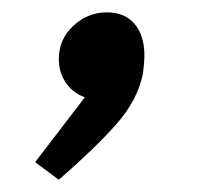

<svg xmlns="http://www.w3.org/2000/svg" viewBox="-20 -149 339 314"><path d="M118.8 10Q100 3.8 88.1 -13.1Q76.2 -30 76.2 -52.5Q76.2 -85 100 -106.9Q123.8 -128.8 155 -128.8Q183.8 -128.8 200 -110Q216.2 -91.2 216.2 -57.5Q216.2 -48.8 213.8 -28.8Q205 15 170 54.4Q135 93.8 76.2 145L37.5 116.2Z"/></svg>

Font: Cambay
Style: Bold Italic
Weight: 700
Italic angle: -11°
Designer: Pooja Saxena
Foundry: Pooja Saxena
Version: Version 1.006;PS 001.006;hotconv 1.0.70;makeotf.lib2.5.58329